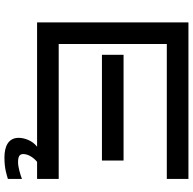

<svg xmlns="http://www.w3.org/2000/svg" viewBox="-22 -718 891 888"><g transform="rotate(90 424.0 -274.5)"><path d="M808 -100H184V-600H808V-700H84V0H659C629 23 618 61 618 85C618 134 659 151 709 151C762 151 790 140 808 135V70C790 77 754 88 731 88C704 88 693 81 693 64C693 44 706 19 729 0H808ZM723 -400H234V-300H723Z"/></g></svg>

Font: Bruno Ace
Style: Regular
Weight: 400
Designer: Astigmatic (AOETI)
Foundry: Astigmatic (AOETI)
Version: Version 1.000